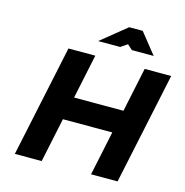

<svg xmlns="http://www.w3.org/2000/svg" viewBox="-124 -996 1071 1112"><g transform="rotate(15 411.0 -440.0)"><path d="M206 -670 64 0H225L281 -266H577L521 0H680L822 -670H663L607 -404H311L367 -670ZM361 -756H493L533 -783L563 -756H694L595 -880H514Z"/></g></svg>

Font: LT Wave Text Black Italic
Style: Regular
Weight: 900
Designer: Daniel Lyons
Version: Version 2.5 (Glyphs App)